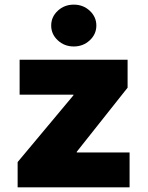

<svg xmlns="http://www.w3.org/2000/svg" viewBox="-20 -801 632 821"><path d="M55.4 0V-108L294 -393.5V-396.3H63.9V-545.5H525.6V-426.1L308.2 -152V-149.1H534.1V0ZM363.8 -628.6Q335.6 -602.3 295.5 -602.3Q255.3 -602.3 227.1 -628.6Q198.9 -654.8 198.9 -691.8Q198.9 -728.7 227.1 -755Q255.3 -781.2 295.5 -781.2Q335.6 -781.2 363.8 -755Q392 -728.7 392 -691.8Q392 -654.8 363.8 -628.6Z"/></svg>

Font: Karasuma Gothic
Style: Black
Weight: 900
Designer: Rasmus Andersson / Ryoko Nishizuka
Foundry: Genbu
Version: Version 1.00